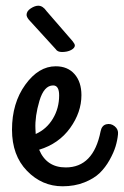

<svg xmlns="http://www.w3.org/2000/svg" viewBox="-20 -624 433 672"><path d="M265 -291Q265 -231 225.5 -176Q186 -121 117 -100Q143 -38 210 -38Q307 -38 332 -164Q336 -185 352 -189Q368 -193 381.5 -182Q395 -171 393 -154Q391 -133 384.5 -111.5Q378 -90 363.5 -64Q349 -38 329 -18.5Q309 1 275 14.5Q241 28 199 28Q127 28 74.5 -26Q22 -80 22 -170Q22 -263 68.5 -327.5Q115 -392 175 -392Q217 -392 241 -364.5Q265 -337 265 -291ZM104 -173Q104 -170 104.5 -164Q105 -158 105 -155Q143 -172 165 -208.5Q187 -245 187 -290Q187 -325 166 -325Q134 -325 118 -271Q102 -217 104 -173ZM175 -452 81 -555Q73 -565 73 -572Q73 -585 87.5 -594.5Q102 -604 114 -604Q130 -604 143 -585L234 -480Q242 -470 242 -465Q242 -456 229 -449Q216 -442 197 -442Q181 -442 175 -452Z"/></svg>

Font: Grand Hotel
Style: Regular
Weight: 400
Designer: Brian J. Bonislawsky & Jim Lyles for Astigmatic (AOETI)
Foundry: Astigmatic (AOETI)
Version: Version 001.000